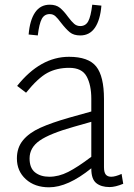

<svg xmlns="http://www.w3.org/2000/svg" viewBox="-20 -782 570 818"><path d="M52 0ZM505 1Q471 15 447 15Q411 15 390 -2Q369 -19 369 -63V-65Q269 16 189 16Q128 16 90 -18.5Q52 -53 52 -107Q52 -153 78 -184.5Q104 -216 151.5 -237.5Q199 -259 276 -281L369 -307V-361Q369 -420 349 -456.5Q329 -493 275 -493Q222 -493 182 -471.5Q142 -450 91 -387L53 -416Q152 -540 274 -540Q357 -540 390 -498.5Q423 -457 423 -360V-70Q423 -48 430.5 -38.5Q438 -29 454 -29Q471 -29 498 -41ZM369 -114V-263L295 -242Q192 -213 149 -183Q106 -153 106 -107Q106 -66 129.5 -47.5Q153 -29 190 -29Q230 -29 270.5 -49.5Q311 -70 369 -114ZM102 -635Q107 -696 129.5 -729Q152 -762 192 -762Q219 -762 235.5 -748.5Q252 -735 270 -710Q285 -690 296 -680.5Q307 -671 322 -671Q345 -671 356 -691.5Q367 -712 373 -762L412 -758Q407 -697 384.5 -664Q362 -631 322 -631Q294 -631 277.5 -644.5Q261 -658 240 -685Q226 -704 216 -713Q206 -722 192 -722Q169 -722 158 -701.5Q147 -681 141 -631Z"/></svg>

Font: Martel Sans ExtraLight
Style: Regular
Weight: 275
Designer: Dan Reynolds and Mathieu Réguer
Foundry: Dan Reynolds and Mathieu Réguer
Version: Version 1.002; ttfautohint (v1.1) -l 5 -r 5 -G 72 -x 0 -D la